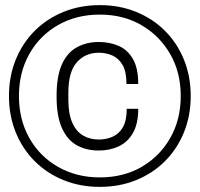

<svg xmlns="http://www.w3.org/2000/svg" viewBox="-20 -718 781 750"><path d="M370 12Q293 12 228 -14.5Q163 -41 115.5 -88.5Q68 -136 41.5 -201Q15 -266 15 -343Q15 -420 41.5 -485Q68 -550 115.5 -597.5Q163 -645 228 -671.5Q293 -698 370 -698Q447 -698 512 -671.5Q577 -645 624.5 -597.5Q672 -550 698.5 -485Q725 -420 725 -343Q725 -266 698.5 -201Q672 -136 624.5 -88.5Q577 -41 512 -14.5Q447 12 370 12ZM366 -130Q318 -130 281 -150Q244 -170 222.5 -216.5Q201 -263 201 -342Q201 -421 222 -467Q243 -513 280.5 -533.5Q318 -554 366 -554Q408 -554 443 -539Q478 -524 499 -488Q520 -452 520 -390H474Q474 -438 459 -464Q444 -490 419.5 -501Q395 -512 366 -512Q313 -512 280 -474.5Q247 -437 247 -356V-329Q247 -274 262 -239.5Q277 -205 304 -189Q331 -173 366 -173Q395 -173 420 -184Q445 -195 460 -221Q475 -247 475 -293H520Q520 -234 499 -198Q478 -162 443 -146Q408 -130 366 -130ZM370 -25Q462 -25 533 -66Q604 -107 645 -179Q686 -251 686 -343Q686 -435 645 -506.5Q604 -578 533 -619.5Q462 -661 370 -661Q278 -661 206.5 -620Q135 -579 94.5 -507Q54 -435 54 -343Q54 -251 94.5 -179Q135 -107 207 -66Q279 -25 370 -25Z"/></svg>

Font: Archivo SemiBold ExtraLight
Style: Regular
Weight: 250
Version: Version 2.001